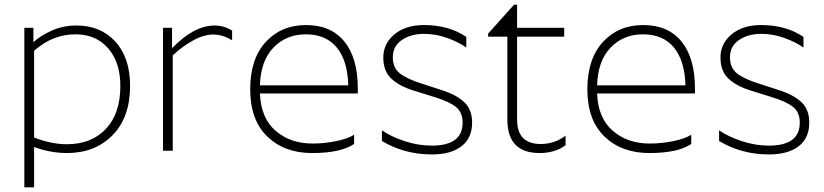

<svg xmlns="http://www.w3.org/2000/svg" viewBox="-20 -650 3552 828"><path d="M268 -28Q374 -28 436.5 -94Q499 -160 499 -279Q499 -381 446.5 -441.5Q394 -502 305 -502Q207 -502 127 -431V-57Q202 -28 268 -28ZM269 10Q198 10 127 -16V158H85V-530H124V-468Q154 -496 203 -518Q252 -540 310 -540Q414 -540 477.5 -470.5Q541 -401 541 -280Q541 -144 465.5 -67Q390 10 269 10Z M683 -530H722V-442Q816 -540 906 -540Q946 -540 981 -518V-476Q942 -501 899 -501Q857 -501 809 -473.5Q761 -446 725 -411V0H683Z M1507 -29Q1449 10 1326 10Q1207 10 1133 -61Q1059 -132 1059 -265Q1059 -396 1126 -469Q1193 -542 1300 -542Q1407 -542 1465 -471Q1523 -400 1523 -268V-247H1101Q1105 -141 1168.5 -86Q1232 -31 1328 -31Q1379 -31 1430 -41.5Q1481 -52 1507 -69ZM1299 -502Q1214 -502 1159 -444.5Q1104 -387 1101 -282H1482Q1479 -389 1432 -445.5Q1385 -502 1299 -502Z M1883 -262Q1945 -243 1980.5 -211Q2016 -179 2016 -121Q2016 -55 1970.5 -19.5Q1925 16 1842 16Q1724 16 1627 -42V-88Q1666 -61 1724.5 -41.5Q1783 -22 1842 -22Q1975 -22 1975 -121Q1975 -166 1946 -189Q1917 -212 1855 -231L1765 -259Q1703 -278 1668 -310.5Q1633 -343 1633 -402Q1633 -462 1681 -502Q1729 -542 1809 -542Q1915 -542 1991 -491V-445Q1957 -469 1908 -486.5Q1859 -504 1809 -504Q1752 -504 1713 -477.5Q1674 -451 1674 -403Q1674 -357 1705 -333Q1736 -309 1800 -289Z M2419 -24Q2374 10 2307 10Q2168 10 2168 -134V-492H2085V-505L2197 -630H2210V-530H2413V-492H2210V-134Q2210 -29 2312 -29Q2372 -29 2419 -65Z M2961 -29Q2903 10 2780 10Q2661 10 2587 -61Q2513 -132 2513 -265Q2513 -396 2580 -469Q2647 -542 2754 -542Q2861 -542 2919 -471Q2977 -400 2977 -268V-247H2555Q2559 -141 2622.5 -86Q2686 -31 2782 -31Q2833 -31 2884 -41.5Q2935 -52 2961 -69ZM2753 -502Q2668 -502 2613 -444.5Q2558 -387 2555 -282H2936Q2933 -389 2886 -445.5Q2839 -502 2753 -502Z M3337 -262Q3399 -243 3434.5 -211Q3470 -179 3470 -121Q3470 -55 3424.5 -19.5Q3379 16 3296 16Q3178 16 3081 -42V-88Q3120 -61 3178.5 -41.5Q3237 -22 3296 -22Q3429 -22 3429 -121Q3429 -166 3400 -189Q3371 -212 3309 -231L3219 -259Q3157 -278 3122 -310.5Q3087 -343 3087 -402Q3087 -462 3135 -502Q3183 -542 3263 -542Q3369 -542 3445 -491V-445Q3411 -469 3362 -486.5Q3313 -504 3263 -504Q3206 -504 3167 -477.5Q3128 -451 3128 -403Q3128 -357 3159 -333Q3190 -309 3254 -289Z"/></svg>

Font: Roundo Light
Style: Regular
Weight: 300
Designer: Namrata Goyal (Gurmukhi), Shiva Nallaperumal (Latin)
Foundry: Indian Type Foundry
Version: Version 1.000;PS 1.0;hotconv 1.0.88;makeotf.lib2.5.647800